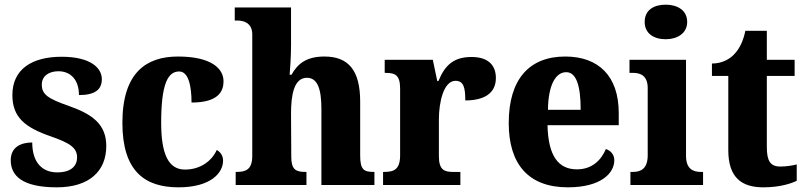

<svg xmlns="http://www.w3.org/2000/svg" viewBox="-20 -792 3448 822"><path d="M223 10C362 10 435 -59 435 -167C435 -263 371 -304 276 -338C184 -370 159 -388 159 -430C159 -467 190 -487 230 -487C282 -487 318 -451 318 -385C386 -385 416 -408 416 -453C416 -501 368 -549 244 -549C117 -549 33 -496 33 -385C33 -289 88 -246 198 -208C278 -180 310 -160 310 -118C310 -83 286 -54 225 -54C161 -54 118 -96 118 -182C72 -182 26 -164 26 -106C26 -40 75 10 223 10Z M744 10C884 10 935 -53 935 -104C935 -123 926 -140 908 -150C887 -103 838 -66 772 -66C700 -66 670 -134 670 -267C670 -436 700 -486 747 -486C787 -486 800 -424 800 -353C916 -353 937 -402 937 -444C937 -500 882 -550 742 -550C608 -550 504 -483 504 -266C504 -59 600 10 744 10Z M989 0H1292V-56H1288C1247 -56 1227 -65 1227 -121L1226 -306C1226 -384 1238 -459 1294 -459C1340 -459 1356 -410 1356 -325V0H1583V-56H1580C1538 -56 1522 -65 1522 -126V-357C1522 -492 1471 -550 1369 -550C1294 -550 1255 -521 1228 -472H1220C1222 -493 1226 -550 1226 -601V-760H985V-704H998C1018 -704 1060 -697 1060 -645V-124C1060 -65 1031 -56 993 -56H989Z M1620 0H1951V-56H1919C1883 -56 1859 -64 1859 -123V-282C1859 -353 1879 -446 1930 -446C1965 -446 1972 -417 1972 -362C2052 -362 2103 -392 2103 -458C2103 -511 2072 -548 1999 -548C1925 -548 1886 -516 1857 -445H1852L1833 -536H1627V-480H1630C1672 -480 1693 -471 1693 -412V-128C1693 -65 1666 -56 1624 -56H1620Z M2411 10C2552 10 2610 -50 2610 -106C2610 -130 2595 -147 2574 -154C2553 -105 2514 -67 2450 -67C2370 -67 2327 -125 2324 -256H2629V-308C2629 -467 2542 -550 2400 -550C2246 -550 2158 -453 2158 -265C2158 -91 2241 10 2411 10ZM2466 -322H2326C2327 -426 2358 -483 2404 -483C2448 -483 2466 -423 2466 -322Z M2830 -624C2879 -624 2922 -649 2922 -698C2922 -749 2879 -772 2830 -772C2779 -772 2740 -749 2740 -698C2740 -649 2779 -624 2830 -624ZM2679 0H2990V-56H2980C2947 -56 2917 -69 2917 -125V-536H2675V-480H2691C2723 -480 2753 -467 2753 -415V-127C2753 -70 2724 -56 2690 -56H2679Z M3248 10C3320 10 3369 -7 3391 -18V-88C3371 -83 3346 -79 3321 -79C3277 -79 3263 -104 3263 -163V-467H3382V-536H3263V-660H3171C3162 -616 3146 -585 3128 -565C3110 -543 3076 -520 3028 -520V-467H3098V-149C3098 -31 3156 10 3248 10Z"/></svg>

Font: Noto Serif Tamil SemiCondensed ExtraBold
Style: Italic
Weight: 800
Width: 4
Italic angle: -12°
Designer: Indian Type Foundry, Tom Grace, and the Monotype Design Team
Foundry: Monotype Imaging Inc.
Version: Version 2.003